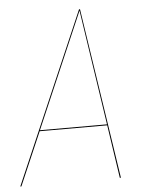

<svg xmlns="http://www.w3.org/2000/svg" viewBox="-52 -721 572 762"><g transform="rotate(-5 233.5 -340.0)"><path d="M394.5 0 362.8 -211.9H93.8L2.4 0H-2L291.5 -680.2H295.4L398.9 0ZM95.2 -215.8H362.3L293 -674.8Z"/></g></svg>

Font: Fira Sans Compressed Four
Style: Italic
Weight: 100
Width: 3
Italic angle: -8°
Designer: Carrois Corporate & Edenspiekermann AG
Foundry: Carrois Corporate GbR & Edenspiekermann AG
Version: Version 4.203;PS 004.203;hotconv 1.0.88;makeotf.lib2.5.64775